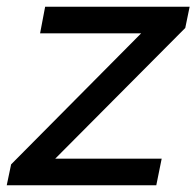

<svg xmlns="http://www.w3.org/2000/svg" viewBox="-34 -550 583 570"><path d="M-14 0 -1 -62 385 -451H85L100 -530H529L516 -467L130 -79H446L430 0Z"/></svg>

Font: Montserrat Medium
Style: Italic
Weight: 500
Italic angle: -11.3°
Designer: Julieta Ulanovsky
Foundry: Julieta Ulanovsky
Version: Version 9.000; ttfautohint (v1.8.4.7-5d5b)